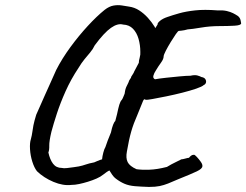

<svg xmlns="http://www.w3.org/2000/svg" viewBox="-20 -689 972 758"><path d="M568 49Q536 48 512.5 46Q489 44 471.5 36.5Q454 29 437 16Q430 11 423 1Q416 -9 412 -16Q407 -14 400 -9Q393 -4 388 0Q377 9 361 16Q345 23 327 28.5Q309 34 292.5 37.5Q276 41 262 41Q229 45 191 29Q153 13 126 -13Q115 -27 107.5 -51Q100 -75 98.5 -100Q97 -125 102 -140Q106 -155 107.5 -167Q109 -179 112 -194.5Q115 -210 123 -236Q131 -254 139 -272Q147 -290 156 -310.5Q165 -331 176.5 -356Q188 -381 202 -413Q225 -458 258 -503Q291 -548 326.5 -586.5Q362 -625 393 -650Q411 -664 428 -667Q445 -670 461 -667.5Q477 -665 489 -663Q511 -660 529.5 -648Q548 -636 563.5 -619Q579 -602 590 -584L593 -578L602 -592Q601 -598 612 -607Q623 -616 641 -622Q661 -629 687.5 -636.5Q714 -644 750.5 -648Q787 -652 838 -648Q861 -649 875.5 -645.5Q890 -642 900 -637Q910 -632 919 -626Q928 -619 930 -608Q932 -597 932 -597Q932 -589 905.5 -587.5Q879 -586 846 -586Q809 -586 773.5 -580Q738 -574 721 -573Q707 -569 696.5 -568Q686 -567 686 -567Q683 -567 674 -554Q665 -541 654 -523Q643 -505 634.5 -488.5Q626 -472 626 -466Q626 -456 615.5 -441.5Q605 -427 596 -412Q588 -400 585.5 -390Q583 -380 592 -376Q608 -379 635.5 -382Q663 -385 690 -387.5Q717 -390 732 -390Q749 -394 759.5 -391Q770 -388 775 -385Q787 -383 791 -376Q795 -369 793 -362.5Q791 -356 784 -353Q778 -347 754.5 -339Q731 -331 699.5 -323Q668 -315 636 -308.5Q604 -302 581.5 -298Q559 -294 555 -295Q549 -301 544.5 -290Q540 -279 523 -237Q507 -201 498 -169.5Q489 -138 481 -91Q476 -65 484 -49Q492 -33 519 -21Q539 -18 569.5 -19Q600 -20 639 -30Q657 -41 673 -48.5Q689 -56 696 -60Q701 -60 711.5 -63Q722 -66 726 -66Q730 -71 734.5 -74.5Q739 -78 746 -78Q749 -78 757 -69.5Q765 -61 772.5 -50.5Q780 -40 779 -33Q779 -23 757 -12.5Q735 -2 685 18Q660 29 643.5 35.5Q627 42 610.5 45.5Q594 49 568 49ZM466 -592Q445 -598 418 -579Q391 -560 354 -510Q347 -495 336 -482Q325 -469 313.5 -455Q302 -441 290 -421Q260 -376 239 -329Q218 -282 204.5 -240.5Q191 -199 183 -169Q174 -131 174.5 -114Q175 -97 171 -87Q177 -59 189.5 -42.5Q202 -26 224 -26Q231 -24 244.5 -25.5Q258 -27 271.5 -29Q285 -31 291 -32Q306 -35 318.5 -39.5Q331 -44 352 -48Q352 -48 363.5 -53Q375 -58 383 -60Q384 -72 388 -87Q392 -102 396 -108Q399 -118 405 -133.5Q411 -149 418 -166Q422 -185 426.5 -196.5Q431 -208 435 -211L442 -238Q447 -262 451 -275.5Q455 -289 461 -295Q464 -299 467.5 -308Q471 -317 472 -319Q472 -319 474 -331Q476 -343 487 -363Q490 -373 494 -377.5Q498 -382 498 -386Q500 -390 504 -395.5Q508 -401 510 -407L528 -441Q528 -449 531.5 -461.5Q535 -474 534 -484Q534 -511 527 -535.5Q520 -560 505 -575.5Q490 -591 466 -592Z"/></svg>

Font: Caveat Medium
Style: Regular
Weight: 500
Designer: Pablo Impallari
Foundry: Pablo Impallari
Version: Version 2.000